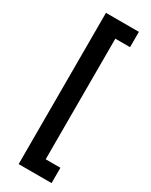

<svg xmlns="http://www.w3.org/2000/svg" viewBox="-253 -882 861 1096"><g transform="rotate(30 178.0 -333.5)"><path d="M91 -832H308V-731H211V64H308V165H91Z"/></g></svg>

Font: Noto Sans Gurmukhi Condensed
Style: Bold
Weight: 700
Width: 3
Designer: Jelle Bosma - Monotype Design Team
Foundry: Monotype Imaging Inc.
Version: Version 2.004; ttfautohint (v1.8.4.7-5d5b)